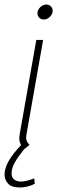

<svg xmlns="http://www.w3.org/2000/svg" viewBox="-37 -646 265 846"><path d="M195 -599Q195 -584 183 -572Q171 -560 156 -560Q144 -560 136 -568Q128 -576 128 -587Q128 -602 140 -614Q152 -626 167 -626Q179 -626 187 -618Q195 -610 195 -599ZM79 -50Q78 -46 78 -39Q78 -22 93 -8L72 10Q72 10 71.5 9.5Q71 9 71 9Q44 43 29 68.5Q14 94 14 118Q14 136 25.5 145Q37 154 56 154Q77 154 114 140L116 164Q84 180 50 180Q14 180 -1.5 163Q-17 146 -17 123Q-17 69 56 -7Q48 -20 48 -37Q48 -42 50 -56L123 -470H153Z"/></svg>

Font: KoHo ExtraLight
Style: Italic
Weight: 275
Italic angle: -10°
Version: Version 1.000; ttfautohint (v1.6)